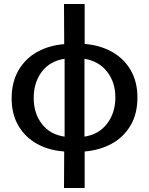

<svg xmlns="http://www.w3.org/2000/svg" viewBox="-20 -737 743 957"><path d="M665 -251Q665 -169 630 -110.5Q595 -52 535.5 -20Q476 12 402 18V200H299L300 18Q225 13 165.5 -19.5Q106 -52 72 -110Q38 -168 38 -246Q38 -328 72.5 -387Q107 -446 166 -478.5Q225 -511 300 -517L299 -717H402V-518Q478 -512 537.5 -479Q597 -446 631 -388Q665 -330 665 -251ZM148 -249Q148 -172 189 -119Q230 -66 302 -56V-444Q229 -433 188.5 -379.5Q148 -326 148 -249ZM555 -251Q555 -327 514 -379.5Q473 -432 401 -444V-56Q473 -67 514 -121Q555 -175 555 -251Z"/></svg>

Font: Gmarket Sans TTF Medium
Style: Regular
Weight: 500
Designer: Creative Director : Sungho Lee; Art Director : Kiwoong Choi; Project Manager : Sori Yang, Jongwook Yoon; Font Designer :
Foundry: Sandoll Inc.
Version: Version 1.000;hotconv 1.0.109;makeotfexe 2.5.65596